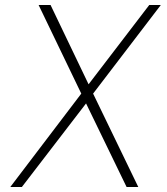

<svg xmlns="http://www.w3.org/2000/svg" viewBox="-20 -743 664 763"><path d="M21 0 303 -371 133.5 -723H181L332 -408L573 -723H619L350 -371L529.5 0H483L322 -332L67 0Z"/></svg>

Font: Public Sans Thin Thin
Style: Italic
Weight: 250
Italic angle: -8°
Version: Version 2.001